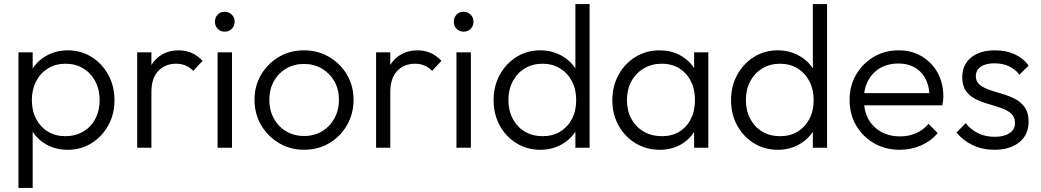

<svg xmlns="http://www.w3.org/2000/svg" viewBox="-20 -728 5128 946"><path d="M71 198V-470H141V-391Q168 -432 213.5 -456Q259 -480 314 -480Q379 -480 431 -447.5Q483 -415 513.5 -359.5Q544 -304 544 -234Q544 -165 513.5 -110Q483 -55 431 -22.5Q379 10 314 10Q257 10 212 -14Q167 -38 141 -79V198ZM302 -57Q351 -57 389.5 -79.5Q428 -102 449.5 -142.5Q471 -183 471 -235Q471 -287 449.5 -327.5Q428 -368 390 -391Q352 -414 303 -414Q254 -414 216.5 -391Q179 -368 158 -327.5Q137 -287 137 -235Q137 -182 158 -142Q179 -102 216 -79.5Q253 -57 302 -57Z M656 0V-470H726V-408Q747 -442 781 -461Q815 -480 860 -480Q894 -480 923.5 -467.5Q953 -455 978 -428L932 -379Q898 -414 848 -414Q794 -414 760 -378.5Q726 -343 726 -274V0Z M1087 -572Q1066 -572 1052.5 -586Q1039 -600 1039 -621Q1039 -642 1052.5 -656Q1066 -670 1087 -670Q1108 -670 1122 -656Q1136 -642 1136 -621Q1136 -600 1122 -586Q1108 -572 1087 -572ZM1052 0V-470H1123V0Z M1478 10Q1410 10 1354.5 -23Q1299 -56 1266.5 -112Q1234 -168 1234 -237Q1234 -305 1266.5 -360Q1299 -415 1354 -447.5Q1409 -480 1478 -480Q1546 -480 1601.5 -447.5Q1657 -415 1689.5 -360Q1722 -305 1722 -237Q1722 -167 1689.5 -111Q1657 -55 1602 -22.5Q1547 10 1478 10ZM1478 -58Q1528 -58 1566.5 -81Q1605 -104 1627.5 -144.5Q1650 -185 1650 -237Q1650 -288 1627.5 -327.5Q1605 -367 1566 -390Q1527 -413 1478 -413Q1429 -413 1390 -390Q1351 -367 1329 -327Q1307 -287 1307 -237Q1307 -185 1329 -144.5Q1351 -104 1390 -81Q1429 -58 1478 -58Z M1833 0V-470H1903V-408Q1924 -442 1958 -461Q1992 -480 2037 -480Q2071 -480 2100.5 -467.5Q2130 -455 2155 -428L2109 -379Q2075 -414 2025 -414Q1971 -414 1937 -378.5Q1903 -343 1903 -274V0Z M2264 -572Q2243 -572 2229.5 -586Q2216 -600 2216 -621Q2216 -642 2229.5 -656Q2243 -670 2264 -670Q2285 -670 2299 -656Q2313 -642 2313 -621Q2313 -600 2299 -586Q2285 -572 2264 -572ZM2229 0V-470H2300V0Z M2642 10Q2577 10 2524.5 -22.5Q2472 -55 2442 -110Q2412 -165 2412 -234Q2412 -304 2442.5 -359.5Q2473 -415 2525 -447.5Q2577 -480 2642 -480Q2697 -480 2742.5 -456Q2788 -432 2815 -391V-708H2885V0H2815V-79Q2788 -38 2743 -14Q2698 10 2642 10ZM2654 -57Q2703 -57 2740 -79.5Q2777 -102 2798 -142Q2819 -182 2819 -235Q2819 -287 2798 -327.5Q2777 -368 2739.5 -391Q2702 -414 2653 -414Q2604 -414 2566 -391Q2528 -368 2506.5 -327.5Q2485 -287 2485 -235Q2485 -183 2506.5 -142.5Q2528 -102 2566 -79.5Q2604 -57 2654 -57Z M3231 10Q3164 10 3111 -22.5Q3058 -55 3027.5 -110Q2997 -165 2997 -234Q2997 -303 3027.5 -359Q3058 -415 3111 -447.5Q3164 -480 3230 -480Q3285 -480 3329.5 -456.5Q3374 -433 3400 -392V-470H3470V0H3400V-78Q3374 -37 3330 -13.5Q3286 10 3231 10ZM3242 -57Q3315 -57 3359.5 -106Q3404 -155 3404 -235Q3404 -315 3359 -364.5Q3314 -414 3241 -414Q3191 -414 3152 -391Q3113 -368 3091 -327.5Q3069 -287 3069 -235Q3069 -183 3091 -142.5Q3113 -102 3152 -79.5Q3191 -57 3242 -57Z M3812 10Q3747 10 3694.5 -22.5Q3642 -55 3612 -110Q3582 -165 3582 -234Q3582 -304 3612.5 -359.5Q3643 -415 3695 -447.5Q3747 -480 3812 -480Q3867 -480 3912.5 -456Q3958 -432 3985 -391V-708H4055V0H3985V-79Q3958 -38 3913 -14Q3868 10 3812 10ZM3824 -57Q3873 -57 3910 -79.5Q3947 -102 3968 -142Q3989 -182 3989 -235Q3989 -287 3968 -327.5Q3947 -368 3909.5 -391Q3872 -414 3823 -414Q3774 -414 3736 -391Q3698 -368 3676.5 -327.5Q3655 -287 3655 -235Q3655 -183 3676.5 -142.5Q3698 -102 3736 -79.5Q3774 -57 3824 -57Z M4414 10Q4343 10 4287 -22Q4231 -54 4198.5 -109.5Q4166 -165 4166 -236Q4166 -305 4198 -360Q4230 -415 4284.5 -447.5Q4339 -480 4408 -480Q4472 -480 4521.5 -450.5Q4571 -421 4599.5 -370Q4628 -319 4628 -252Q4628 -237 4623 -209H4238Q4246 -139 4294 -97.5Q4342 -56 4415 -56Q4457 -56 4493 -71.5Q4529 -87 4555 -118L4600 -72Q4567 -33 4518 -11.5Q4469 10 4414 10ZM4406 -415Q4337 -415 4292 -375Q4247 -335 4238 -269H4559Q4554 -336 4513.5 -375.5Q4473 -415 4406 -415Z M4879 10Q4821 10 4772.5 -13Q4724 -36 4693 -75L4738 -121Q4792 -54 4881 -54Q4927 -54 4954 -72Q4981 -90 4981 -122Q4981 -152 4962 -168.5Q4943 -185 4913.5 -195.5Q4884 -206 4850.5 -215.5Q4817 -225 4787.5 -239.5Q4758 -254 4739.5 -279.5Q4721 -305 4721 -348Q4721 -408 4764 -444Q4807 -480 4883 -480Q4936 -480 4978.5 -461Q5021 -442 5048 -405L5003 -360Q4959 -416 4880 -416Q4835 -416 4811.5 -398.5Q4788 -381 4788 -353Q4788 -326 4807 -310.5Q4826 -295 4855.5 -285Q4885 -275 4918 -265.5Q4951 -256 4980.5 -241Q5010 -226 5029 -199Q5048 -172 5048 -128Q5048 -64 5002 -27Q4956 10 4879 10Z"/></svg>

Font: Outfit Light
Style: Regular
Weight: 300
Designer: Rodrigo Fuenzalida
Foundry: fragTYPE
Version: Version 1.100; ttfautohint (v1.8.4.7-5d5b)